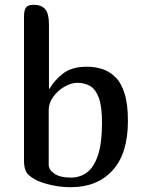

<svg xmlns="http://www.w3.org/2000/svg" viewBox="-20 -780 606 800"><path d="M184 -410H186Q206 -445 242.5 -473.5Q279 -502 342 -502Q375 -502 405.5 -492.5Q436 -483 460.5 -459Q485 -435 499 -390.5Q513 -346 513 -276Q513 -140 449 -70Q385 0 275 0Q239 0 205.5 -6.5Q172 -13 146 -23Q122 -32 101 -49.5Q80 -67 80 -110V-713Q80 -736 88 -748Q96 -760 120 -760Q153 -760 168.5 -741.5Q184 -723 184 -678ZM183 -93Q183 -73 206.5 -56.5Q230 -40 275 -40Q314 -40 343 -62Q372 -84 388.5 -134Q405 -184 405 -268Q405 -339 391 -374.5Q377 -410 354 -422.5Q331 -435 302 -435Q277 -435 249 -419Q221 -403 202 -377Q183 -351 183 -322Z"/></svg>

Font: Marmelad
Style: Regular
Weight: 400
Designer: Manvel Shmavonyan
Foundry: Cyreal
Version: Version 1.110; ttfautohint (v1.8.4.7-5d5b)